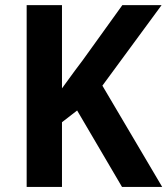

<svg xmlns="http://www.w3.org/2000/svg" viewBox="-20 -734 659 754"><path d="M84.7 0V-713.9H223.4V-387Q283.5 -470 304 -496.3L460.5 -713.9H614.6L382.1 -397.6L616.9 0H459.1L282.9 -300.1L223.4 -254V0Z"/></svg>

Font: Nokora
Style: Regular
Weight: 400
Designer: Danh Hong
Foundry: Danh Hong
Version: Version 9.000